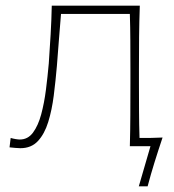

<svg xmlns="http://www.w3.org/2000/svg" viewBox="-20 -514 610 675"><path d="M51.5 7Q45 7 34 6Q23 5 13.5 4L17.5 -29Q26 -26.5 35.2 -25Q44.5 -23.5 49.5 -23.5Q78 -23.5 96 -47.8Q114 -72 124.8 -111.8Q135.5 -151.5 141.5 -198.5Q147.5 -245.5 151.5 -291Q155 -341.5 158 -392.8Q161 -444 162 -494H471.5Q469.5 -438 469 -385Q468.5 -332 468.5 -271V-221Q468.5 -168 468.8 -122.2Q469 -76.5 470.5 -29Q490.5 -29 512.5 -29.2Q534.5 -29.5 551.5 -30.5Q543.5 -7.5 536.8 14Q530 35.5 523 57.5Q516.5 78.5 510.5 99.2Q504.5 120 499 141H468L509 0H436.5Q438 -56.5 438.2 -108.5Q438.5 -160.5 438.5 -221V-271Q438.5 -325 438.2 -370.8Q438 -416.5 436.5 -465H194.5Q191 -420.5 187.2 -374.8Q183.5 -329 180 -282Q175.5 -229.5 169 -178.2Q162.5 -127 149.5 -85Q136.5 -43 113.2 -18Q90 7 51.5 7Z"/></svg>

Font: Commissioner Flair Thin
Style: Regular
Weight: 100
Designer: Kostas Bartsokas
Foundry: Kostas Bartsokas
Version: Version 1.000; ttfautohint (v1.8.3)